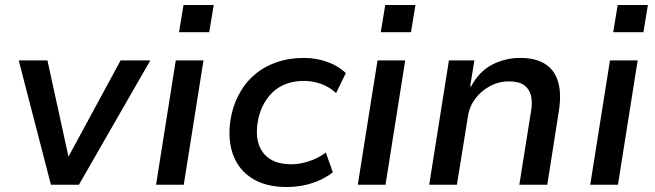

<svg xmlns="http://www.w3.org/2000/svg" viewBox="-20 -740 2622 769"><path d="M184 0 55 -498H170L254 -114H255L463 -498H582L296 0Z M697 -611 715 -720H836L818 -611ZM605 0 684 -498H795L716 0Z M1128 9Q1047 9 993 -23.5Q939 -56 915.5 -115Q892 -174 902 -252Q910 -310 934.5 -357.5Q959 -405 997 -438.5Q1035 -472 1086 -490Q1137 -508 1196 -508Q1249 -508 1294 -491Q1339 -474 1365 -447L1326 -367Q1301 -391 1267 -403.5Q1233 -416 1198 -416Q1158 -416 1126 -404Q1094 -392 1070.5 -369Q1047 -346 1031.5 -314Q1016 -282 1011 -243Q1001 -167 1037 -124.5Q1073 -82 1147 -82Q1181 -82 1218.5 -94.5Q1256 -107 1285 -129L1313 -50Q1292 -33 1262 -19Q1232 -5 1198 2Q1164 9 1128 9Z M1505 -611 1523 -720H1644L1626 -611ZM1413 0 1492 -498H1603L1524 0Z M1699 0 1778 -498H1880L1863 -394H1867Q1899 -454 1951 -481Q2003 -508 2064 -508Q2125 -508 2163 -484Q2201 -460 2215 -413.5Q2229 -367 2219 -300L2172 0H2060L2107 -295Q2113 -332 2106.5 -358Q2100 -384 2079 -399Q2058 -414 2019 -414Q1977 -414 1941.5 -394.5Q1906 -375 1883 -344Q1860 -313 1854 -273L1810 0Z M2436 -611 2454 -720H2575L2557 -611ZM2344 0 2423 -498H2534L2455 0Z"/></svg>

Font: Nunito Sans 7pt SemiBold
Style: Italic
Weight: 600
Italic angle: -9°
Designer: Vernon Adams
Foundry: Vernon Adams
Version: Version 3.101;gftools[0.9.27]